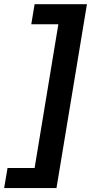

<svg xmlns="http://www.w3.org/2000/svg" viewBox="-64 -768 477 942"><path d="M362.6 -747.5 213.1 154.8H-43.7L-27 56.1H105.8L222.3 -649.1H89.5L105.8 -747.5Z"/></svg>

Font: Inter P Semi Bold
Style: Italic
Weight: 600
Italic angle: 9.39999°
Designer: Rasmus Andersson
Foundry: rsms
Version: Version 3.018;git-588b23468